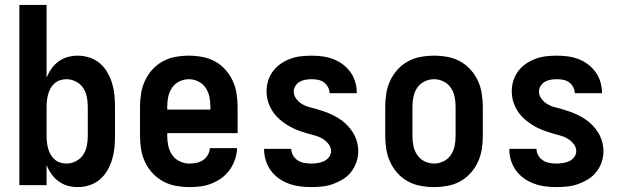

<svg xmlns="http://www.w3.org/2000/svg" viewBox="-20 -755 2540 783"><path d="M297 8Q276 8 256 2.5Q236 -3 219 -15.5Q202 -28 190 -45Q178 -62 170 -82V0H59V-735H170V-438Q178 -458 190 -475Q202 -492 219 -504.5Q236 -517 256 -522.5Q276 -528 297 -528Q321 -528 344.5 -520.5Q368 -513 386.5 -497.5Q405 -482 417.5 -460.5Q430 -439 437 -416Q444 -393 446.5 -368.5Q449 -344 449 -320V-200Q449 -176 446.5 -151.5Q444 -127 437 -104Q430 -81 417.5 -59.5Q405 -38 386.5 -22.5Q368 -7 344.5 0.5Q321 8 297 8ZM251 -88Q271 -88 289.5 -97.5Q308 -107 319 -123.5Q330 -140 334 -160Q338 -180 338 -200V-320Q338 -340 334 -360Q330 -380 319 -396.5Q308 -413 289.5 -422.5Q271 -432 251 -432Q238 -432 225.5 -428Q213 -424 203 -415.5Q193 -407 186.5 -395.5Q180 -384 176.5 -371.5Q173 -359 171.5 -346Q170 -333 170 -320V-200Q170 -187 171.5 -174Q173 -161 176.5 -148.5Q180 -136 186.5 -124.5Q193 -113 203 -104.5Q213 -96 225.5 -92Q238 -88 251 -88Z M752 8Q725 8 697.5 3Q670 -2 646 -15Q622 -28 603 -48Q584 -68 572 -93Q560 -118 555.5 -145.5Q551 -173 551 -200V-320Q551 -347 555.5 -374.5Q560 -402 571.5 -426.5Q583 -451 601.5 -471.5Q620 -492 644 -505Q668 -518 695.5 -523Q723 -528 750 -528Q777 -528 804.5 -523Q832 -518 856 -505Q880 -492 898.5 -471.5Q917 -451 928.5 -426.5Q940 -402 944.5 -374.5Q949 -347 949 -320V-212H662V-200Q662 -180 666.5 -159.5Q671 -139 682.5 -122.5Q694 -106 713 -97Q732 -88 752 -88Q767 -88 781.5 -91Q796 -94 808 -102Q820 -110 827.5 -123Q835 -136 836 -151H947Q946 -127 938.5 -105Q931 -83 917.5 -63.5Q904 -44 885 -30Q866 -16 844 -7Q822 2 799 5Q776 8 752 8ZM662 -308H838V-320Q838 -340 834 -360Q830 -380 818.5 -397Q807 -414 788.5 -423Q770 -432 750 -432Q730 -432 711.5 -423Q693 -414 681.5 -397Q670 -380 666 -360Q662 -340 662 -320Z M1249 8Q1226 8 1203 5Q1180 2 1158 -6Q1136 -14 1117 -27.5Q1098 -41 1084.5 -59.5Q1071 -78 1064 -100.5Q1057 -123 1057 -146V-148H1168V-147Q1168 -133 1175.5 -120.5Q1183 -108 1195 -100.5Q1207 -93 1221 -90.5Q1235 -88 1249 -88Q1262 -88 1275.5 -90Q1289 -92 1301 -97.5Q1313 -103 1321.5 -114Q1330 -125 1330 -138Q1330 -155 1319.5 -168Q1309 -181 1295 -189.5Q1281 -198 1265.5 -202Q1250 -206 1234.5 -210.5Q1219 -215 1203.5 -220.5Q1188 -226 1173.5 -233Q1159 -240 1145.5 -249Q1132 -258 1120 -268.5Q1108 -279 1098 -292Q1088 -305 1081 -320Q1074 -335 1070.5 -350.5Q1067 -366 1067 -383Q1067 -405 1073.5 -426Q1080 -447 1093.5 -465Q1107 -483 1125.5 -495.5Q1144 -508 1164.5 -515.5Q1185 -523 1207 -525.5Q1229 -528 1251 -528Q1274 -528 1296 -525Q1318 -522 1339 -514Q1360 -506 1378 -492.5Q1396 -479 1409 -461Q1422 -443 1428.5 -421Q1435 -399 1435 -377V-375H1324Q1324 -388 1317.5 -400Q1311 -412 1300.5 -419.5Q1290 -427 1277 -429.5Q1264 -432 1251 -432Q1239 -432 1226.5 -430Q1214 -428 1203 -422Q1192 -416 1185 -405Q1178 -394 1178 -382Q1178 -366 1188 -352.5Q1198 -339 1212 -330.5Q1226 -322 1242 -318Q1258 -314 1273.5 -309.5Q1289 -305 1304.5 -299.5Q1320 -294 1334.5 -287Q1349 -280 1362.5 -271.5Q1376 -263 1388 -252Q1400 -241 1410 -228Q1420 -215 1427 -200.5Q1434 -186 1437.5 -170Q1441 -154 1441 -138Q1441 -115 1433.5 -93.5Q1426 -72 1412 -54Q1398 -36 1378.5 -24Q1359 -12 1338 -4.5Q1317 3 1294 5.5Q1271 8 1249 8Z M1750 8Q1723 8 1695.5 3Q1668 -2 1644 -15Q1620 -28 1601.5 -48.5Q1583 -69 1571.5 -93.5Q1560 -118 1555.5 -145.5Q1551 -173 1551 -200V-320Q1551 -347 1555.5 -374.5Q1560 -402 1571.5 -426.5Q1583 -451 1601.5 -471.5Q1620 -492 1644 -505Q1668 -518 1695.5 -523Q1723 -528 1750 -528Q1777 -528 1804.5 -523Q1832 -518 1856 -505Q1880 -492 1898.5 -471.5Q1917 -451 1928.5 -426.5Q1940 -402 1944.5 -374.5Q1949 -347 1949 -320V-200Q1949 -173 1944.5 -145.5Q1940 -118 1928.5 -93.5Q1917 -69 1898.5 -48.5Q1880 -28 1856 -15Q1832 -2 1804.5 3Q1777 8 1750 8ZM1750 -88Q1770 -88 1788.5 -97Q1807 -106 1818.5 -123Q1830 -140 1834 -160Q1838 -180 1838 -200V-320Q1838 -340 1834 -360Q1830 -380 1818.5 -397Q1807 -414 1788.5 -423Q1770 -432 1750 -432Q1730 -432 1711.5 -423Q1693 -414 1681.5 -397Q1670 -380 1666 -360Q1662 -340 1662 -320V-200Q1662 -180 1666 -160Q1670 -140 1681.5 -123Q1693 -106 1711.5 -97Q1730 -88 1750 -88Z M2249 8Q2226 8 2203 5Q2180 2 2158 -6Q2136 -14 2117 -27.5Q2098 -41 2084.5 -59.5Q2071 -78 2064 -100.5Q2057 -123 2057 -146V-148H2168V-147Q2168 -133 2175.5 -120.5Q2183 -108 2195 -100.5Q2207 -93 2221 -90.5Q2235 -88 2249 -88Q2262 -88 2275.5 -90Q2289 -92 2301 -97.5Q2313 -103 2321.5 -114Q2330 -125 2330 -138Q2330 -155 2319.5 -168Q2309 -181 2295 -189.5Q2281 -198 2265.5 -202Q2250 -206 2234.5 -210.5Q2219 -215 2203.5 -220.5Q2188 -226 2173.5 -233Q2159 -240 2145.5 -249Q2132 -258 2120 -268.5Q2108 -279 2098 -292Q2088 -305 2081 -320Q2074 -335 2070.5 -350.5Q2067 -366 2067 -383Q2067 -405 2073.5 -426Q2080 -447 2093.5 -465Q2107 -483 2125.5 -495.5Q2144 -508 2164.5 -515.5Q2185 -523 2207 -525.5Q2229 -528 2251 -528Q2274 -528 2296 -525Q2318 -522 2339 -514Q2360 -506 2378 -492.5Q2396 -479 2409 -461Q2422 -443 2428.5 -421Q2435 -399 2435 -377V-375H2324Q2324 -388 2317.5 -400Q2311 -412 2300.5 -419.5Q2290 -427 2277 -429.5Q2264 -432 2251 -432Q2239 -432 2226.5 -430Q2214 -428 2203 -422Q2192 -416 2185 -405Q2178 -394 2178 -382Q2178 -366 2188 -352.5Q2198 -339 2212 -330.5Q2226 -322 2242 -318Q2258 -314 2273.5 -309.5Q2289 -305 2304.5 -299.5Q2320 -294 2334.5 -287Q2349 -280 2362.5 -271.5Q2376 -263 2388 -252Q2400 -241 2410 -228Q2420 -215 2427 -200.5Q2434 -186 2437.5 -170Q2441 -154 2441 -138Q2441 -115 2433.5 -93.5Q2426 -72 2412 -54Q2398 -36 2378.5 -24Q2359 -12 2338 -4.5Q2317 3 2294 5.5Q2271 8 2249 8Z"/></svg>

Font: Iosevka Algr
Style: Bold
Weight: 700
Monospace: yes
Designer: Belleve Invis
Foundry: Belleve Invis
Version: Version 26.0.2; ttfautohint (v1.8.3)